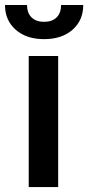

<svg xmlns="http://www.w3.org/2000/svg" viewBox="-46 -754 355 774"><path d="M188.5 0V-528.3H69.8V0ZM289.6 -733.9H200.2Q200.2 -701.7 182.1 -683.8Q164.1 -666 131.8 -666Q99.6 -666 81.3 -683.8Q63 -701.7 63 -733.9H-25.9Q-25.9 -672.4 17.1 -634.3Q60.1 -596.2 131.8 -596.2Q203.6 -596.2 246.6 -634.3Q289.6 -672.4 289.6 -733.9Z"/></svg>

Font: FAU Chimera Medium
Style: Regular
Weight: 500
Version: Version 1.002;hotconv 1.0.117;makeotfexe 2.5.65602